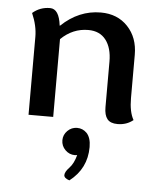

<svg xmlns="http://www.w3.org/2000/svg" viewBox="-50 -468 627 754"><g transform="rotate(5 264.0 -91.5)"><path d="M420.4 5.9Q392.1 5.9 379.9 -9.5Q367.7 -24.9 367.7 -55.7V-235.8Q367.7 -289.6 343.8 -320.8Q319.8 -352.1 274.4 -352.1Q212.9 -352.1 166.5 -306.6V0H69.3V-307.1Q69.3 -351.1 48.3 -399.4Q77.6 -424.8 117.2 -424.8Q152.8 -424.8 160.6 -359.4H162.1Q231 -424.8 317.4 -424.8Q383.3 -424.8 423.8 -381.8Q464.4 -338.9 464.4 -271V-100.1Q464.4 -45.9 481.9 -15.1Q456.1 5.9 420.4 5.9ZM251.5 242.7Q230 235.8 230 223.6Q230 210.9 247.3 192.9Q264.6 174.8 273.4 141.1Q268.6 142.1 264.2 142.1Q242.2 142.1 226.3 126.2Q210.4 110.4 210.4 87.9Q210.4 66.4 226.3 50.5Q242.2 34.7 264.2 34.7Q286.1 34.7 301.8 50.3Q319.3 68.4 319.3 105.5Q319.3 190.4 251.5 242.7Z"/></g></svg>

Font: Bainsley
Style: Regular
Weight: 400
Designer: Paul James MIller
Foundry: High-Logic / Made with FontCreator
Version: Version 1.411;March 28, 2021;FontCreator 13.0.0.2683 64-bit